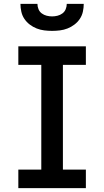

<svg xmlns="http://www.w3.org/2000/svg" viewBox="-20 -975 540 995"><path d="M75 0V-96H194V-639H75V-735H425V-639H306V-96H425V0ZM250 -815Q230 -815 209.5 -817.5Q189 -820 170 -827.5Q151 -835 134.5 -847.5Q118 -860 106.5 -877Q95 -894 90.5 -914.5Q86 -935 86 -955H174Q174 -941 179.5 -927.5Q185 -914 196.5 -905.5Q208 -897 222 -893.5Q236 -890 250 -890Q264 -890 278 -893.5Q292 -897 303.5 -905.5Q315 -914 320.5 -927.5Q326 -941 326 -955H414Q414 -935 409.5 -914.5Q405 -894 393.5 -877Q382 -860 365.5 -847.5Q349 -835 330 -827.5Q311 -820 290.5 -817.5Q270 -815 250 -815Z"/></svg>

Font: Iosevka Custom
Style: Bold
Weight: 700
Monospace: yes
Designer: Belleve Invis
Foundry: Belleve Invis
Version: Version 30.3.3; ttfautohint (v1.8.3)